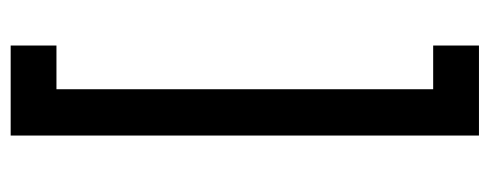

<svg xmlns="http://www.w3.org/2000/svg" viewBox="-306 -534 940 369"><g transform="rotate(90 164.5 -350.0)"><path d="M68 100V12H152V-712H68V-800H241V100Z"/></g></svg>

Font: Oak Sans Medium
Style: Regular
Weight: 500
Designer: Erik Kennedy, Walven
Foundry: Erik Kennedy, Walven
Version: Version 1.000